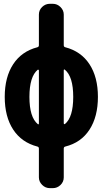

<svg xmlns="http://www.w3.org/2000/svg" viewBox="-20 -770 540 1010"><path d="M321.3 -117.2Q365.2 -153.3 365.2 -260.3Q365.2 -367.2 321.3 -403.3Q315.4 -407.2 315.4 -399.4V-121.1Q315.4 -119.1 317.4 -117.7Q319.3 -116.2 321.3 -117.2ZM184.6 -121.1V-399.4Q184.6 -401.4 182.6 -402.8Q180.7 -404.3 178.7 -403.3Q134.8 -367.2 134.8 -260.3Q134.8 -153.3 178.7 -117.2Q184.6 -113.3 184.6 -121.1ZM323.2 -521.5Q406.2 -500 450.7 -432.1Q495.1 -364.3 495.1 -260.3Q495.1 -156.2 450.7 -87.9Q406.2 -19.5 323.2 1Q315.4 2.9 315.4 11.7V163.1Q315.4 186.5 298.3 203.1Q281.2 219.7 257.8 219.7H242.2Q218.8 219.7 201.7 202.6Q184.6 185.5 184.6 163.1V11.7Q184.6 2.9 176.8 1Q93.8 -20.5 49.3 -88.4Q4.9 -156.2 4.9 -260.3Q4.9 -364.3 49.3 -432.1Q93.8 -500 176.8 -521.5Q184.6 -523.4 184.6 -532.2V-693.4Q184.6 -716.8 201.7 -733.4Q218.8 -750 242.2 -750H257.8Q281.2 -750 298.3 -732.9Q315.4 -715.8 315.4 -693.4V-532.2Q315.4 -523.4 323.2 -521.5Z"/></svg>

Font: Rounded Mgen+ 1mn bold
Style: Bold
Weight: 700
Designer: [Source Han Sans]
Ryoko NISHIZUKA  (kana & ideographs); Paul D. Hunt (Latin, Greek & Cyrillic); Wenlong ZHANG  (bopomofo
Version: Version 1.059.20150602